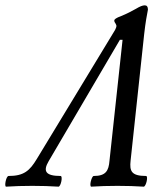

<svg xmlns="http://www.w3.org/2000/svg" viewBox="-90 -696 595 719"><path d="M-67 3C-37 1 -4 0 31 0C66 0 99 1 129 3C138 3 146 -37 137 -37C79 -37 71 -56 92 -92L359 -547H369L320 -94C317 -56 306 -37 261 -37C253 -37 243 3 252 3C282 1 315 0 350 0C385 0 418 1 448 3C457 3 466 -37 457 -37C401 -37 395 -56 399 -94L450 -569C455 -613 460 -640 464 -660C464 -671 460 -676 452 -676C444 -676 434 -672 419 -663C405 -655 384 -644 364 -636C345 -629 338 -624 338 -619C338 -615 340 -611 342 -609C344 -605 346 -602 346 -599C346 -595 344 -590 341 -584L48 -101C21 -56 -1 -37 -58 -37C-67 -37 -75 3 -67 3Z"/></svg>

Font: Junicode Two Beta SemiCondensed Medium
Style: Italic
Weight: 500
Width: 4
Italic angle: -10°
Version: Version 1.063